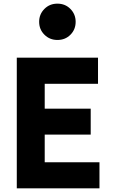

<svg xmlns="http://www.w3.org/2000/svg" viewBox="-20 -1032 640 1052"><path d="M72 0V-716H517V-573H225V-143H525V0ZM166.5 -294.5V-436.5H477V-294.5ZM294.7 -813Q252.5 -813 223.5 -841.8Q194.5 -870.5 194.5 -912.5Q194.5 -954 223.2 -983Q252 -1012 294.4 -1012Q337.4 -1012 365.9 -983Q394.5 -954 394.5 -912.5Q394.5 -870.5 366 -841.8Q337.6 -813 294.7 -813Z"/></svg>

Font: Google Sans Code
Style: Regular
Weight: 400
Monospace: yes
Designer: Google Sans Code Authors
Foundry: Google LLC
Version: Version 6.000